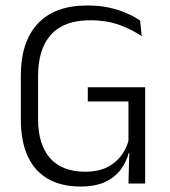

<svg xmlns="http://www.w3.org/2000/svg" viewBox="-20 -670 621 701"><path d="M274 11Q202.5 11 153.8 -17.8Q105 -46.5 80.5 -101.2Q56 -156 56 -234.5V-393.5Q56 -517 117.8 -583.5Q179.5 -650 299 -650Q344 -650 380.2 -641.8Q416.5 -633.5 444.2 -621Q472 -608.5 491.5 -595L497.5 -538Q464 -561 417.2 -578.5Q370.5 -596 308.5 -596Q213.5 -596 166.2 -543.5Q119 -491 119 -392.5V-235Q119 -143 162.5 -93Q206 -43 292 -43Q336.5 -43 368.5 -58.2Q400.5 -73.5 420.5 -99Q440.5 -124.5 449 -155.5V-323L460.5 -299.5H300.5V-351.5H510V-111L450 -112Q442 -80 421.5 -51.8Q401 -23.5 365 -6.2Q329 11 274 11ZM449 0 452.5 -132H510V0Z"/></svg>

Font: Anek Malayalam Light
Style: Regular
Weight: 300
Version: Version 1.003